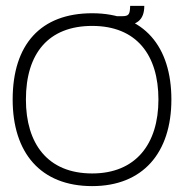

<svg xmlns="http://www.w3.org/2000/svg" viewBox="-20 -618 641 652"><path d="M293 14C465 14 562 -99 562 -280C562 -459 470 -573 293 -573C118 -573 23 -467 23 -280C23 -100 117 14 293 14ZM293 -29C141 -29 68 -131 68 -280C68 -437 145 -530 293 -530C444 -530 518 -431 518 -280C518 -129 441 -29 293 -29ZM394 -531C443 -531 470 -549 470 -598H422C421 -569 418 -563 394 -563H372L370 -531Z"/></svg>

Font: OSH Darker Grotesque
Style: Regular
Weight: 400
Designer: Gabriel Lam
Foundry: TypeRant
Version: Version 1.000;Glyphs 3.1.1 (3148)